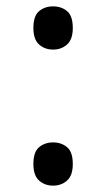

<svg xmlns="http://www.w3.org/2000/svg" viewBox="-20 -570 334 604"><path d="M147 -414Q121 -414 103 -430Q85 -446 85 -482Q85 -520 103 -535Q121 -550 147 -550Q173 -550 191 -535Q209 -520 209 -482Q209 -446 191 -430Q173 -414 147 -414ZM147 14Q121 14 103 -2Q85 -18 85 -54Q85 -92 103 -107Q121 -122 147 -122Q173 -122 191 -107Q209 -92 209 -54Q209 -18 191 -2Q173 14 147 14Z"/></svg>

Font: ltelugu05
Style: Book
Weight: 400
Designer: Jelle Bosma - Monotype Design Team
Foundry: Monotype Imaging Inc.
Version: Version 2.003